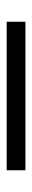

<svg xmlns="http://www.w3.org/2000/svg" viewBox="219 -209 96 574"><g transform="rotate(-90 267.0 78.0)"><path d="M489 50H45V106H489Z"/></g></svg>

Font: Non Bureau Light
Style: Regular
Weight: 300
Designer: Jona Saucedo
Foundry: Non Foundry
Version: Version 1.000;FEAKit 1.0